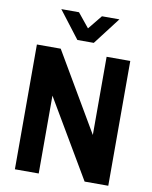

<svg xmlns="http://www.w3.org/2000/svg" viewBox="-97 -974 828 1046"><g transform="rotate(10 317.0 -451.5)"><path d="M575.2 -690.4V0H444.3L190.4 -430.7V0H58.6V-690.4H190.4L444.3 -257.8V-690.4ZM156.2 -903.3H253.9L317.4 -825.2L380.9 -903.3H477.5L362.3 -752.9H271.5Z"/></g></svg>

Font: Dinish
Style: Bold
Weight: 700
Designer: Bert Driehuis
Foundry: Playbeing
Version: Version 3.006; git-39231f3c-release